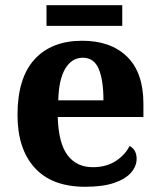

<svg xmlns="http://www.w3.org/2000/svg" viewBox="-20 -705 611 735"><path d="M306 10Q179 10 113 -62.5Q47 -135 47 -265Q47 -406 112 -477.5Q177 -549 295 -549Q404 -549 466.5 -488Q529 -427 529 -308V-257H201Q204 -157 238.5 -111Q273 -65 335 -65Q387 -65 423 -88.5Q459 -112 476 -146Q490 -139 496.5 -126.5Q503 -114 503 -97Q503 -69 482 -44.5Q461 -20 417.5 -5Q374 10 306 10ZM376 -321Q376 -398 358 -441Q340 -484 297 -484Q255 -484 230 -442.5Q205 -401 203 -321ZM158 -606V-685H448V-606Z"/></svg>

Font: Noto Serif Vithkuqi
Style: Regular
Weight: 400
Version: Version 1.005